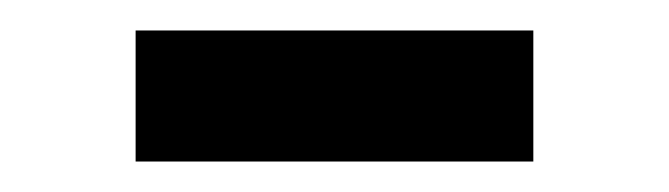

<svg xmlns="http://www.w3.org/2000/svg" viewBox="-20 -367 439 126"><path d="M330 -261V-347H69V-261Z"/></svg>

Font: IBM Plex Devanagari
Style: Regular
Weight: 400
Designer: Mike Abbink, Paul van der Laan, Pieter van Rosmalen, Erin McLaughlin
Foundry: Bold Monday
Version: Version 1.0